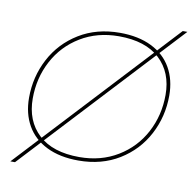

<svg xmlns="http://www.w3.org/2000/svg" viewBox="-90 -860 1017 1019"><g transform="rotate(10 419.0 -350.0)"><path d="M71 -280Q71 -393 122 -490Q173 -587 267.5 -645Q362 -703 487 -703Q587 -703 658 -668Q729 -633 765.5 -569Q802 -505 802 -420Q802 -307 751 -210Q700 -113 605.5 -55Q511 3 386 3Q286 3 215 -32Q144 -67 107.5 -131Q71 -195 71 -280ZM782 -420Q782 -541 705.5 -612.5Q629 -684 485 -684Q369 -684 279 -629.5Q189 -575 140 -482.5Q91 -390 91 -280Q91 -159 167.5 -87.5Q244 -16 388 -16Q504 -16 594 -70.5Q684 -125 733 -217.5Q782 -310 782 -420ZM813 -770H838L57 70H32Z"/></g></svg>

Font: Montserrat Alternates Thin
Style: Italic
Weight: 250
Italic angle: -11.3°
Designer: Julieta Ulanovsky
Foundry: Julieta Ulanovsky
Version: Version 7.200